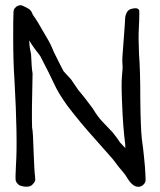

<svg xmlns="http://www.w3.org/2000/svg" viewBox="-20 -700 620 745"><path d="M49.8 -677.7Q54.7 -679.7 58.6 -679.7Q64.5 -679.7 70.3 -676.8Q81.1 -671.9 90.8 -666Q101.6 -660.2 107.4 -642.6Q122.1 -624 161.1 -554.7Q175.8 -531.2 188.5 -499Q217.8 -439.5 226.6 -423.8Q238.3 -411.1 255.9 -391.6Q270.5 -370.1 283.2 -351.6Q304.7 -327.1 339.8 -279.3Q358.4 -248 377 -228.5Q387.7 -216.8 417 -186.5Q423.8 -177.7 433.6 -165Q443.4 -151.4 446.3 -146.5Q453.1 -139.6 466.8 -125Q465.8 -128.9 465.8 -140.6Q457 -210 454.1 -291Q450.2 -372.1 453.1 -403.3Q457 -437.5 455.1 -452.1Q453.1 -468.8 459 -533.2Q465.8 -622.1 465.8 -631.8Q466.8 -642.6 473.6 -654.3Q479.5 -663.1 491.2 -666Q502.9 -668.9 509.8 -668Q521.5 -664.1 520.5 -655.3Q520.5 -645.5 520.5 -644.5Q520.5 -622.1 518.6 -587.9Q516.6 -553.7 519.5 -488.3Q524.4 -429.7 524.4 -316.4Q525.4 -208 530.3 -161.1Q536.1 -121.1 539.1 -87.9Q543 -51.8 543.9 -28.3Q544.9 -12.7 544.9 -4.9Q544.9 -1 544.9 1Q543.9 6.8 540 12.7Q532.2 22.5 521.5 24.4Q498 28.3 476.6 -4.9Q464.8 -24.4 460 -29.3Q458 -31.2 440.4 -52.7Q426.8 -71.3 418.9 -81.1Q367.2 -139.6 345.7 -164.1Q291 -224.6 241.2 -290Q206.1 -338.9 190.4 -374Q174.8 -408.2 135.7 -483.4Q96.7 -533.2 94.7 -543Q92.8 -539.1 94.7 -522.5Q96.7 -505.9 100.6 -489.3Q102.5 -436.5 106.4 -415Q102.5 -260.7 104.5 -205.1Q108.4 -189.5 110.4 -111.3Q113.3 -32.2 116.2 -13.7Q117.2 -2 116.2 2Q114.3 6.8 107.4 14.6Q99.6 24.4 84 24.4Q81.1 24.4 78.1 24.4Q57.6 22.5 49.8 14.6Q43 7.8 41 1Q39.1 -7.8 42 -60.5Q48.8 -162.1 36.1 -390.6Q31.2 -458 31.2 -556.6Q31.2 -631.8 32.2 -648.4Q32.2 -664.1 38.1 -668.9Q43.9 -675.8 49.8 -677.7Z"/></svg>

Font: Yahfie
Style: Heavy
Weight: 600
Designer: Joe Palazzolo
Foundry: jozolo LLC
Version: Version 001.000